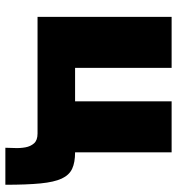

<svg xmlns="http://www.w3.org/2000/svg" viewBox="8 -548 660 716"><g transform="rotate(90 338.0 -190.0)"><path d="M43 -500H233V-140H358V-500H548V-140Q586 -140 609.5 -129Q633 -118 646 -90Q659 -62 664 -11Q669 40 669 120H531Q531 106 532 85.5Q533 65 529.5 45.5Q526 26 514.5 13Q503 0 478 0H43Z"/></g></svg>

Font: Moderustic ExtraBold
Style: Regular
Weight: 800
Designer: Tural Alisoy
Foundry: TAFT Foundry
Version: Version 2.120